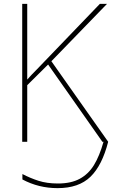

<svg xmlns="http://www.w3.org/2000/svg" viewBox="-20 -734 640 994"><path d="M540 0Q509 122 448.5 181Q388 240 278 240Q180 240 96 195V167Q136 188 179.5 202Q223 216 280 216Q348 216 393 191.5Q438 167 466.5 120.5Q495 74 516 0H510L229 -400L121 -293V0H95V-714H121V-322Q139 -343 172 -376L497 -714H534L246 -417Z"/></svg>

Font: Noto Sans Mono UI Thin
Style: Regular
Weight: 250
Monospace: yes
Designer: Monotype Design team
Foundry: Monotype Imaging Inc.
Version: Version 1.000